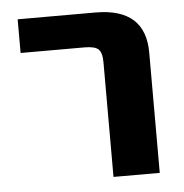

<svg xmlns="http://www.w3.org/2000/svg" viewBox="-44 -565 585 610"><g transform="rotate(-5 249.0 -260.5)"><path d="M34.2 -416V-523.4H282.2Q442.4 -523.4 441.4 -379.9V2H293.9V-363.3Q293.9 -394.5 282.2 -405.3Q270.5 -416 238.3 -416Z"/></g></svg>

Font: Gen Shin Gothic Bold
Style: Bold
Weight: 700
Designer: [Source Han Sans]
Ryoko NISHIZUKA  (kana & ideographs); Paul D. Hunt (Latin, Greek & Cyrillic); Wenlong ZHANG  (bopomofo
Version: Version 1.002.20150607